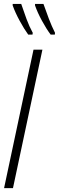

<svg xmlns="http://www.w3.org/2000/svg" viewBox="-20 -970 304 990"><path d="M1 0 152.8 -713.9H198.7L46.9 0ZM241.2 -791.5Q219.2 -820.8 196.3 -863Q173.3 -905.3 160.6 -941.9V-949.7H204.1Q218.3 -909.2 232.2 -872.6Q246.1 -835.9 263.7 -800.8L262.7 -791.5ZM125.5 -791.5Q104.5 -820.3 81.3 -863Q58.1 -905.8 45.4 -941.9V-949.7H89.4Q102.5 -910.6 116.7 -872.1Q130.9 -833.5 148.9 -800.8L147.5 -791.5Z"/></svg>

Font: Open Sans Condensed Light
Style: Italic
Weight: 300
Width: 3
Italic angle: -12°
Designer: Monotype Design Team
Foundry: Monotype Imaging Inc.
Version: Version 3.000; ttfautohint (v1.8.4)